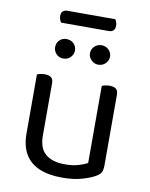

<svg xmlns="http://www.w3.org/2000/svg" viewBox="-89 -855 727 933"><g transform="rotate(10 275.0 -388.5)"><path d="M75 -169V-260H155V-173Q155 -109 189 -81Q223 -53 283 -53Q323 -53 351 -61.5Q379 -70 395 -79V-260H475V-82Q475 -61 469.5 -48.5Q464 -36 443 -24Q421 -11 380 1Q339 13 282 13Q216 13 169.5 -6.5Q123 -26 99 -66.5Q75 -107 75 -169ZM475 -208H395V-460Q400 -462 410.5 -464.5Q421 -467 432 -467Q454 -467 464.5 -458.5Q475 -450 475 -430ZM155 -208H75V-460Q80 -462 90.5 -464.5Q101 -467 113 -467Q134 -467 144.5 -458.5Q155 -450 155 -430ZM237 -606Q237 -587 223 -572.5Q209 -558 187 -558Q166 -558 152.5 -572.5Q139 -587 139 -606Q139 -626 152.5 -640Q166 -654 187 -654Q209 -654 223 -640Q237 -626 237 -606ZM410 -606Q410 -587 395.5 -572.5Q381 -558 360 -558Q340 -558 325.5 -572.5Q311 -587 311 -606Q311 -626 325.5 -640Q340 -654 360 -654Q381 -654 395.5 -640Q410 -626 410 -606ZM383 -728H147Q143 -734 140 -742Q137 -750 137 -759Q137 -776 145.5 -783Q154 -790 167 -790H404Q407 -785 410 -776.5Q413 -768 413 -760Q413 -744 405 -736Q397 -728 383 -728Z"/></g></svg>

Font: Baloo Bhaijaan 2
Style: Regular
Weight: 400
Designer: Sanskriti Dholi, Noopur Datye and Ek Type
Foundry: Ek Type
Version: Version 1.701